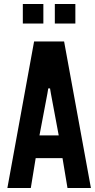

<svg xmlns="http://www.w3.org/2000/svg" viewBox="-20 -943 477 963"><path d="M17 0H134.5L159 -150H293.5L318.5 0H436L301.5 -735H151ZM178 -264 217.5 -472.5 222 -499.5H231L235.5 -472.5L274.5 -264ZM255 -825H358V-923H255ZM94.5 -825H197.5V-923H94.5Z"/></svg>

Font: League Gothic SemiExpanded
Style: Regular
Weight: 400
Width: 6
Designer: The League of Moveable Type
Version: Version 1.600; ttfautohint (v1.8.3)